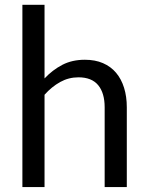

<svg xmlns="http://www.w3.org/2000/svg" viewBox="-20 -756 598 776"><path d="M160 -439Q192.5 -473.5 232 -494Q271.5 -514.5 323 -514.5Q364.5 -514.5 396.2 -500.8Q428 -487 449.2 -461.8Q470.5 -436.5 481.5 -401Q492.5 -365.5 492.5 -322.5V0H403V-322.5Q403 -380 376.8 -411.8Q350.5 -443.5 297 -443.5Q257.5 -443.5 223.2 -424.5Q189 -405.5 160 -373V0H70.5V-736.5H160Z"/></svg>

Font: Lato 2
Style: Regular
Weight: 400
Designer: Lukasz Dziedzic with Adam Twardoch and Botio Nikoltchev
Foundry: tyPoland Lukasz Dziedzic
Version: Version 2.015; 2015-08-06; http://www.latofonts.com/